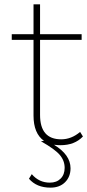

<svg xmlns="http://www.w3.org/2000/svg" viewBox="-20 -657 401 882"><path d="M164 -129Q164 -17 261 -17Q308 -17 348 -51L361 -30Q323 10 258 10Q246 10 228 8Q304 54 304 116Q304 155 279 180Q254 205 212 205Q148 205 113 164L126 143Q159 182 209 182Q240 182 258.5 163.5Q277 145 277 114Q277 81 254.5 54.5Q232 28 168 -8L182 -10Q134 -44 134 -126V-474H34V-500H134V-637H164V-500H355V-474H164Z"/></svg>

Font: Human Sans ExtraLight
Style: Regular
Weight: 200
Designer: Tim Radville
Foundry: Continuum
Version: Version 1.000;FEAKit 1.0